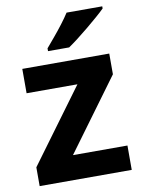

<svg xmlns="http://www.w3.org/2000/svg" viewBox="-86 -826 660 885"><g transform="rotate(-10 244.0 -383.0)"><path d="M458 0H27V-88L280 -432H42V-546H449V-449L203 -114H458ZM455 -756Q441 -742 418 -722Q395 -702 368.5 -680Q342 -658 316.5 -638.5Q291 -619 272 -606H173V-619Q189 -638 210.5 -663.5Q232 -689 253 -716.5Q274 -744 288 -766H455Z"/></g></svg>

Font: Noto Sans Sinhala UI
Style: Bold
Weight: 700
Designer: Jelle Bosma - Monotype Design Team
Foundry: Monotype Imaging Inc.
Version: Version 2.006; ttfautohint (v1.8.4.7-5d5b)